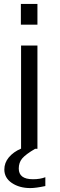

<svg xmlns="http://www.w3.org/2000/svg" viewBox="-20 -749 302 974"><path d="M169.9 -729V-624H85.9V-729ZM133.8 205.1Q78.6 205.1 40 179.2Q2 153.3 2 110.8Q2 77.1 24.4 49.8Q47.9 21.5 86.9 4.9V-518.1H169.9V5.9H158.2Q110.4 33.7 92.3 55.2Q75.2 75.7 75.2 106Q75.2 160.2 147 160.2Q184.6 160.2 210 149.9V194.8Q161.6 205.1 133.8 205.1Z"/></svg>

Font: Miedinger*
Style: Book
Weight: 400
Version: Version 001.000